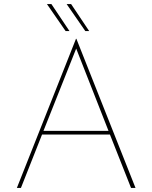

<svg xmlns="http://www.w3.org/2000/svg" viewBox="-20 -925 749 945"><path d="M521 -263H187L83 0H63L354 -734H356L647 0H625ZM514 -281 355 -686 194 -281ZM233 -905 322 -772H303L211 -905ZM330 -905 419 -772H400L308 -905Z"/></svg>

Font: Josefin Sans Thin
Style: Regular
Weight: 250
Designer: Santiago Orozco
Foundry: Typemade
Version: Version 2.000